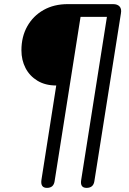

<svg xmlns="http://www.w3.org/2000/svg" viewBox="-20 -725 628 932"><path d="M208 187Q176 187 181 149L253 -310Q200 -310 162 -333Q124 -356 104 -394.5Q84 -433 84 -481Q84 -547 112.5 -597.5Q141 -648 191.5 -676.5Q242 -705 309 -705H529Q550 -705 560.5 -693.5Q571 -682 567 -660L438 155Q433 187 400 187Q368 187 374 149L499 -643H371L245 155Q240 187 208 187Z"/></svg>

Font: Nunito
Style: Italic
Weight: 400
Italic angle: -9°
Designer: Vernon Adams
Foundry: Vernon Adams
Version: Version 3.601; ttfautohint (v1.8.2.53-6de2)